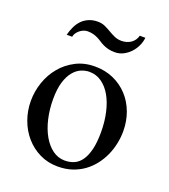

<svg xmlns="http://www.w3.org/2000/svg" viewBox="-125 -747 751 853"><g transform="rotate(20 250.0 -320.5)"><path d="M465.8 -231.9Q465.8 -203.1 459.7 -173.6Q453.6 -144 441.4 -116.7Q429.2 -89.4 410.6 -65.4Q392.1 -41.5 367.7 -23.7Q343.3 -5.9 312.5 4.4Q281.7 14.6 245.1 14.6Q198.2 14.6 159.4 -4.4Q120.6 -23.4 92.5 -55.7Q64.5 -87.9 49.1 -130.4Q33.7 -172.9 33.7 -219.2Q33.7 -264.6 48.6 -307.9Q63.5 -351.1 91.6 -384.8Q119.6 -418.5 159.7 -439.2Q199.7 -460 250 -460Q298.3 -460 337.9 -442.4Q377.4 -424.8 406 -394Q434.6 -363.3 450.2 -321.5Q465.8 -279.8 465.8 -231.9ZM374.5 -194.3Q374.5 -244.1 364.7 -287.1Q355 -330.1 336.9 -361.6Q318.8 -393.1 293 -411.1Q267.1 -429.2 234.9 -429.2Q215.8 -429.2 196 -420.9Q176.3 -412.6 160.2 -393.1Q144 -373.5 134 -341.1Q124 -308.6 124 -259.8Q124 -211.9 134 -168.5Q144 -125 162.6 -92.3Q181.2 -59.6 207.3 -40.3Q233.4 -21 265.6 -21Q290 -21 310.1 -30Q330.1 -39.1 344.2 -59.6Q358.4 -80.1 366.5 -113.3Q374.5 -146.5 374.5 -194.3ZM416 -656.2Q414.1 -636.2 405 -616.9Q396 -597.7 381.8 -582.8Q367.7 -567.9 349.4 -558.6Q331.1 -549.3 310.1 -549.3Q292 -549.3 278.6 -552.7Q265.1 -556.2 254.4 -561.3Q243.7 -566.4 234.6 -572.5Q225.6 -578.6 215.6 -583.7Q205.6 -588.9 193.6 -592.3Q181.6 -595.7 165.5 -595.7Q155.8 -595.7 146 -591.6Q136.2 -587.4 128.4 -580.8Q120.6 -574.2 115.2 -565.9Q109.9 -557.6 108.9 -549.3H83Q88.4 -570.8 97.4 -589.6Q106.4 -608.4 119.9 -622.1Q133.3 -635.7 151.9 -643.6Q170.4 -651.4 193.8 -651.4Q212.9 -651.4 227.8 -644.5Q242.7 -637.7 257.1 -629.2Q271.5 -620.6 286.6 -613.8Q301.8 -606.9 320.8 -606.9Q332.5 -606.9 343.8 -610.1Q355 -613.3 364.3 -619.6Q373.5 -626 380.1 -635.3Q386.7 -644.5 389.6 -656.2Z"/></g></svg>

Font: Doulos SIL APac
Style: Regular
Weight: 400
Designer: Walt Agee, Victor Gaultney, Peter Martin, Debbi Hosken, Becca Hirsbrunner
Foundry: SIL International
Version: Version 5.000